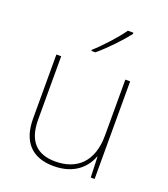

<svg xmlns="http://www.w3.org/2000/svg" viewBox="-141 -866 855 976"><g transform="rotate(20 286.5 -378.0)"><path d="M412 -759V-766H382C353 -723 288 -652 243 -612V-606H264C317 -650 377 -714 412 -759ZM481 -528H455V-226C455 -82 377 -15 262 -15C163 -15 108 -68 108 -186V-528H82V-182C82 -57 144 10 262 10C374 10 431 -50 454 -111H456L460 0H481Z"/></g></svg>

Font: Noto Sans Ethiopic Thin
Style: Regular
Weight: 100
Designer: Monotype Design Team
Foundry: Monotype Imaging Inc.
Version: Version 2.102